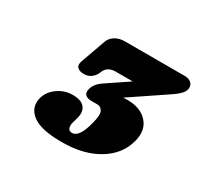

<svg xmlns="http://www.w3.org/2000/svg" viewBox="-94 -822 671 639"><g transform="rotate(30 241.5 -502.0)"><path d="M415.5 -430.5Q400.5 -372.5 344.5 -338.5Q288.5 -304.5 205 -304.5Q124 -304.5 91.5 -329.8Q59 -355 69 -395Q76.5 -422.5 102.2 -440.8Q128 -459 159 -459Q192 -459 204.8 -443.2Q217.5 -427.5 211 -402.5L203.5 -375Q201.5 -364.5 204.8 -356.2Q208 -348 219.5 -348Q247 -348 263 -412Q272.5 -447 265.5 -459.8Q258.5 -472.5 246 -472.5H221.5Q207 -472.5 199 -479.8Q191 -487 195.5 -503.5Q201.5 -525.5 226.5 -542L309 -597.5H244Q214 -597.5 203 -575L199 -565.5Q192.5 -553 181.8 -545.2Q171 -537.5 155 -537.5Q138.5 -537.5 130.2 -545.8Q122 -554 128.5 -571.5L161.5 -664Q167 -680.5 182.5 -690.2Q198 -700 219.5 -700H449Q468 -700 476.8 -690Q485.5 -680 481.5 -665Q476.5 -646 431 -617.5L308.5 -535Q316.5 -535.5 325.5 -535.5Q375.5 -535.5 401.8 -506.2Q428 -477 415.5 -430.5Z"/></g></svg>

Font: Fraunces 72pt SuperSoft Black
Style: Italic
Weight: 900
Italic angle: -16°
Version: Version 1.000;[b76b70a41]